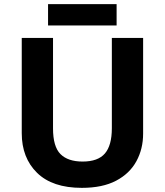

<svg xmlns="http://www.w3.org/2000/svg" viewBox="-20 -897 796 927"><path d="M671 -252Q671 -178 638.5 -118.5Q606 -59 540.5 -24.5Q475 10 375 10Q233 10 159 -62.5Q85 -135 85 -254V-714H236V-277Q236 -189 272 -153Q308 -117 379 -117Q453 -117 486.5 -156Q520 -195 520 -278V-714H671ZM543 -877V-774H212V-877Z"/></svg>

Font: Noto Sans Kawi
Style: Bold
Weight: 700
Designer: Fadhl Haqq
Version: Version 1.000